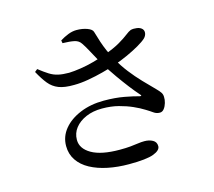

<svg xmlns="http://www.w3.org/2000/svg" viewBox="-114 -919 1228 1102"><g transform="rotate(-15 500.0 -368.0)"><path d="M522 43Q455 43 396.5 31Q338 19 293.5 -5Q249 -29 224 -66Q199 -103 199 -151Q199 -207 235 -251Q271 -295 334 -321Q397 -347 475 -347Q543 -347 596.5 -337Q650 -327 681 -318Q698 -315 686 -327Q662 -354 635 -389Q608 -424 580.5 -463Q553 -502 528 -540Q513 -566 497.5 -594.5Q482 -623 467.5 -649.5Q453 -676 440 -695Q427 -715 401.5 -720.5Q376 -726 332 -727L329 -744Q353 -759 378.5 -769Q404 -779 428 -779Q464 -779 492 -768.5Q520 -758 524 -742Q534 -707 543.5 -678.5Q553 -650 565 -622.5Q577 -595 595 -563Q620 -517 652 -476Q684 -435 718 -399.5Q752 -364 783 -333Q800 -316 807.5 -304.5Q815 -293 815 -278Q816 -262 810.5 -243Q805 -224 794.5 -210.5Q784 -197 769 -197Q749 -197 733 -208.5Q717 -220 694 -234Q667 -251 631 -267Q595 -283 551 -294.5Q507 -306 453 -306Q399 -306 357.5 -288Q316 -270 292 -239.5Q268 -209 268 -169Q268 -117 325 -84Q382 -51 492 -51Q529 -51 555 -53.5Q581 -56 601 -59Q621 -62 640 -62Q668 -62 689 -50.5Q710 -39 710 -14Q710 11 668 27Q626 43 522 43ZM335 -478Q278 -477 243.5 -490.5Q209 -504 185.5 -533Q162 -562 137 -608L153 -621Q185 -596 209.5 -580.5Q234 -565 261 -559Q288 -553 325 -553Q355 -554 394.5 -560Q434 -566 474 -577Q514 -588 547 -600Q608 -622 643.5 -643Q679 -664 698 -679Q717 -694 730 -699Q747 -703 767 -700Q787 -697 798 -685Q807 -674 804.5 -659Q802 -644 790 -632Q774 -617 742 -598.5Q710 -580 669.5 -561.5Q629 -543 585 -528Q553 -517 509.5 -505.5Q466 -494 420 -486Q374 -478 335 -478Z"/></g></svg>

Font: Noto Serif TC SemiBold
Style: Regular
Weight: 600
Version: Version 2.002-H1;hotconv 1.1.0;makeotfexe 2.6.0